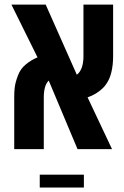

<svg xmlns="http://www.w3.org/2000/svg" viewBox="-20 -650 540 837"><path d="M42 0V-225.1Q42 -247.1 43.5 -262.5Q44.9 -277.8 48.6 -291.5Q52.2 -305.2 58.6 -321.8Q68.8 -349.1 91.6 -368.4Q114.3 -387.7 143.6 -399.9L29.8 -629.9H179.2L314.9 -324.2Q322.3 -329.6 327.6 -337.6Q333 -345.7 336.9 -356.4Q340.3 -366.7 342 -378.7Q343.8 -390.6 343.8 -402.8V-629.9H473.1V-404.3Q473.1 -367.7 465.8 -336.4Q458.5 -305.2 443.4 -284.2Q434.1 -269 412.4 -252.4Q390.6 -235.8 361.8 -225.6L468.3 0H317.9L192.4 -298.8Q187 -293.5 182.9 -286.1Q178.7 -278.8 176.3 -270Q170.9 -251 170.9 -226.6V0ZM153.3 167.5V111.3H345.7V167.5Z"/></svg>

Font: Open Sans Condensed
Style: Regular
Weight: 400
Width: 3
Designer: Monotype Design Team
Foundry: Monotype Imaging Inc.
Version: Version 3.000